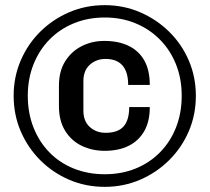

<svg xmlns="http://www.w3.org/2000/svg" viewBox="-20 -716 815 746"><path d="M387 10Q313 10 249 -17.5Q185 -45 136.5 -93.5Q88 -142 60.5 -206Q33 -270 33 -344Q33 -417 60.5 -481Q88 -545 136.5 -593Q185 -641 249 -668.5Q313 -696 387 -696Q460 -696 524 -668.5Q588 -641 637 -593Q686 -545 713.5 -481Q741 -417 741 -344Q741 -270 713.5 -206Q686 -142 637 -93.5Q588 -45 524 -17.5Q460 10 387 10ZM387 -39Q452 -39 506.5 -61Q561 -83 601.5 -124Q642 -165 664 -221Q686 -277 686 -344Q686 -410 664 -465.5Q642 -521 601.5 -562Q561 -603 506.5 -625.5Q452 -648 387 -648Q322 -648 267 -625.5Q212 -603 172 -562Q132 -521 110 -465.5Q88 -410 88 -344Q88 -277 110 -221Q132 -165 172 -124Q212 -83 267 -61Q322 -39 387 -39ZM387 -130Q338 -130 297.5 -149.5Q257 -169 233 -208Q209 -247 209 -304V-383Q209 -439 233 -477.5Q257 -516 297 -536.5Q337 -557 385 -557Q441 -557 480.5 -537.5Q520 -518 541 -480.5Q562 -443 562 -386H478Q478 -436 456 -461.5Q434 -487 390 -487Q354 -487 329 -464.5Q304 -442 304 -401V-286Q304 -245 329 -222.5Q354 -200 390 -200Q438 -200 460 -224.5Q482 -249 482 -300H562Q562 -244 540.5 -206.5Q519 -169 480 -149.5Q441 -130 387 -130Z"/></svg>

Font: Chivo Medium SemiBold
Style: Regular
Weight: 600
Version: Version 2.002